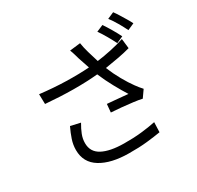

<svg xmlns="http://www.w3.org/2000/svg" viewBox="-188 -1078 1376 1344"><g transform="rotate(-30 500.0 -406.5)"><path d="M760 -234Q736 -240 692.5 -245.5Q649 -251 601.5 -255.5Q554 -260 518 -262L524 -328Q552 -326 583.5 -323Q615 -320 643.5 -317.5Q672 -315 690 -313Q662 -357 628.5 -418Q595 -479 569 -541Q388 -524 149 -544L147 -624Q257 -611 359 -608.5Q461 -606 543 -612L513 -701Q508 -718 502 -739Q496 -760 488 -780L574 -790Q579 -755 592 -709.5Q605 -664 619 -620Q673 -627 732 -639.5Q791 -652 842 -669L851 -590Q805 -577 749.5 -567Q694 -557 644 -549Q667 -492 698 -437Q729 -382 757 -344Q767 -330 778 -316.5Q789 -303 800 -291ZM485 49Q343 48 259 -3.5Q175 -55 175 -156Q175 -198 188.5 -238.5Q202 -279 223 -323L302 -305Q280 -268 267 -234.5Q254 -201 254 -166Q254 -95 316 -62Q378 -29 490 -28Q566 -27 630.5 -34Q695 -41 747 -52L744 28Q697 36 633 43Q569 50 485 49ZM800 -660Q785 -691 762 -731Q739 -771 719 -799L773 -822Q792 -795 815.5 -755Q839 -715 854 -684ZM913 -700Q897 -733 874.5 -772Q852 -811 830 -839L883 -862Q897 -843 912.5 -818Q928 -793 943 -768Q958 -743 967 -724Z"/></g></svg>

Font: Chocolate Classical Sans
Style: Regular
Weight: 400
Designer: 田海東、宇文滿月
Foundry: Moonlit Owen
Version: Version 1.001